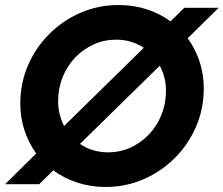

<svg xmlns="http://www.w3.org/2000/svg" viewBox="-27 -731 887 762"><path d="M391.8 11Q332.3 11 279.7 -6.3Q227 -23.6 184.5 -55L128.5 0H-6.6L116.7 -121.9Q86.8 -163.2 70.2 -213.5Q53.6 -263.8 53.6 -320Q53.6 -400.8 84 -471.3Q114.4 -541.8 168.3 -595.8Q222.2 -649.8 292.7 -680.4Q363.2 -711 443.5 -711Q503.2 -711 555.3 -694.2Q607.3 -677.4 649.6 -646.3L704.5 -700H840.7L717.8 -579.1Q747.7 -538.6 764.7 -487.8Q781.7 -436.9 781.7 -380Q781.7 -299.2 751.3 -228.7Q720.9 -158.2 667 -104.2Q613.1 -50.2 542.6 -19.6Q472.1 11 391.8 11ZM227.2 -230.8 543.7 -541.4Q520.6 -556.7 493.1 -565.1Q465.6 -573.6 433.9 -573.6Q386.7 -573.6 344.8 -554.7Q302.9 -535.8 271 -502.3Q239.2 -468.7 221.4 -424.3Q203.6 -379.8 203.6 -329.3Q203.6 -301.9 210.1 -277Q216.6 -252.2 227.2 -230.8ZM401.3 -126.4Q449.6 -126.4 491 -145.3Q532.4 -164.2 564.3 -197.7Q596.1 -231.3 613.9 -275.7Q631.7 -320.2 631.7 -370.7Q631.7 -399.1 625.2 -424Q618.7 -448.8 607.1 -470.2L290.4 -159.9Q313.7 -143.6 342 -135Q370.4 -126.4 401.3 -126.4Z"/></svg>

Font: Red Hat Display VF
Style: Italic
Weight: 300
Italic angle: -12°
Designer: Pentagram, MCKL
Foundry: Pentagram, MCKL
Version: Version 1.010